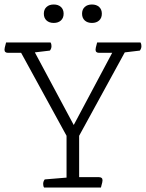

<svg xmlns="http://www.w3.org/2000/svg" viewBox="-27 -834 649 854"><path d="M422 0H169Q165 -6 165 -16Q165 -27 172 -36L269 -44V-230L67 -599H9Q-7 -599 -7 -613Q-7 -620 -2 -637L0 -645H198Q202 -639 202 -629Q202 -618 195 -609L128 -601L301 -278L472 -599H414Q398 -599 398 -613Q398 -620 403 -637L405 -645H598Q602 -639 602 -629Q602 -618 595 -609L528 -601L325 -230V-46H413Q429 -46 429 -32Q429 -25 424 -8ZM256 -773Q256 -754 244 -743Q232 -732 212 -732Q192 -732 180 -743Q168 -754 168 -773Q168 -792 180 -803Q192 -814 212 -814Q232 -814 244 -803Q256 -792 256 -773ZM426 -773Q426 -754 414 -743Q402 -732 382 -732Q362 -732 350 -743Q338 -754 338 -773Q338 -792 350 -803Q362 -814 382 -814Q402 -814 414 -803Q426 -792 426 -773Z"/></svg>

Font: Scope One
Style: Regular
Weight: 400
Designer: Dalton Maag Ltd
Foundry: Dalton Maag Ltd
Version: Version 1.001; ttfautohint (v1.4.1) -l 11 -r 50 -G 50 -x 14 